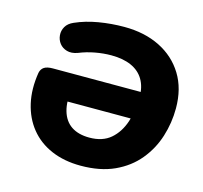

<svg xmlns="http://www.w3.org/2000/svg" viewBox="-105 -833 1017 960"><g transform="rotate(15 403.5 -352.5)"><path d="M391 11Q306 11 239.5 -17.5Q173 -46 130 -99Q87 -152 70.5 -224.5Q54 -297 68 -383Q72 -403 87 -413Q102 -423 132 -423H646L624 -282H191L250 -353Q239 -282 253 -233.5Q267 -185 303.5 -160.5Q340 -136 397 -136Q465 -136 506.5 -171.5Q548 -207 568 -267Q588 -327 588 -397Q588 -450 566 -487Q544 -524 501.5 -543Q459 -562 398 -562Q357 -562 314 -554Q271 -546 232 -530Q201 -519 177 -526Q153 -533 139 -551Q125 -569 123 -592.5Q121 -616 133 -637Q145 -658 173 -670Q227 -694 292 -705Q357 -716 424 -716Q529 -716 608.5 -676.5Q688 -637 733 -564Q778 -491 778 -389Q778 -314 755.5 -242.5Q733 -171 685.5 -113.5Q638 -56 565 -22.5Q492 11 391 11Z"/></g></svg>

Font: Nunito ExtraLight Black
Style: Italic
Weight: 900
Italic angle: -9°
Version: Version 3.602